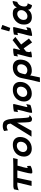

<svg xmlns="http://www.w3.org/2000/svg" viewBox="1583 -2271 866 4072"><g transform="rotate(-90 2016.0 -235.0)"><path d="M700 -390 678 -294Q609 -297 539 -297Q526 -255 504 -168Q485 -96 491 -82Q492 -81 494 -81Q503 -81 531 -97Q534 -84 535 -21Q470 17 410 17Q409 17 403 17Q397 17 395 17Q393 17 388.5 16Q384 15 382 13Q380 11 377.5 8Q375 5 374 -1Q373 -7 373 -14Q373 -50 404 -170Q406 -180 438 -300Q357 -298 279 -300Q274 -277 265 -235Q256 -193 241.5 -125Q227 -57 215 2H109Q125 -52 181 -300H122Q99 -298 79 -293Q30 -280 16 -269L17 -274Q18 -280 21 -293.5Q24 -307 27 -321Q29 -331 31 -339.5Q33 -348 34 -353.5Q35 -359 36 -363.5Q37 -368 38 -370V-371Q43 -373 54 -376Q75 -384 102 -385Q146 -388 551 -386Q635 -386 700 -390Z M1143 -195Q1126 -102 1054 -46Q987 6 897 6Q820 6 773 -42Q731 -87 731 -159Q731 -180 736 -208Q755 -296 821.5 -346Q888 -396 982 -396Q1060 -396 1103.5 -354.5Q1147 -313 1147 -241Q1147 -216 1143 -195ZM1043 -201Q1046 -216 1046 -229Q1046 -266 1024 -288.5Q1002 -311 963 -311Q909 -311 869 -271Q828 -230 828 -178Q828 -140 852.5 -115.5Q877 -91 916 -91Q961 -91 996.5 -121Q1032 -151 1043 -201Z M1607 -43Q1605 -32 1585 -16Q1566 0 1547 8Q1533 13 1511 9Q1483 4 1476 -9Q1457 -41 1456 -129Q1453 -270 1450 -305Q1393 -204 1279 0H1154Q1155 -3 1431 -445Q1425 -482 1420 -495Q1406 -520 1371 -524Q1347 -527 1318 -515Q1313 -513 1303 -507.5Q1293 -502 1288 -499L1273 -579Q1314 -610 1382 -610Q1418 -610 1451 -598Q1500 -580 1522 -480Q1529 -447 1540 -343Q1541 -341 1547 -202Q1553 -96 1562 -66Q1570 -42 1607 -43Z M1846 -372Q1842 -343 1806 -203Q1776 -91 1781 -88Q1788 -84 1845 -111L1827 -25Q1809 -13 1748 1Q1689 14 1664 13Q1659 11 1659 -2Q1659 -28 1675 -91Q1678 -104 1685.5 -131Q1693 -158 1697 -171Q1725 -284 1725 -290Q1725 -298 1718 -298Q1713 -298 1695 -293Q1677 -286 1675 -286L1688 -373Q1743 -387 1821 -390Q1832 -392 1839.5 -387Q1847 -382 1846 -372Z M2311 -195Q2294 -102 2222 -46Q2155 6 2065 6Q1988 6 1941 -42Q1899 -87 1899 -159Q1899 -180 1904 -208Q1923 -296 1989.5 -346Q2056 -396 2150 -396Q2228 -396 2271.5 -354.5Q2315 -313 2315 -241Q2315 -216 2311 -195ZM2211 -201Q2214 -216 2214 -229Q2214 -266 2192 -288.5Q2170 -311 2131 -311Q2077 -311 2037 -271Q1996 -230 1996 -178Q1996 -140 2020.5 -115.5Q2045 -91 2084 -91Q2129 -91 2164.5 -121Q2200 -151 2211 -201Z M2785 -196Q2770 -88 2697 -36Q2632 10 2541 6Q2499 5 2473 -12Q2457 -21 2454 -31Q2449 -8 2434 64Q2419 136 2410 178H2310Q2367 -56 2396 -209Q2413 -299 2473.5 -347.5Q2534 -396 2626 -396Q2704 -396 2746 -353Q2788 -310 2788 -236Q2788 -217 2785 -196ZM2686 -196Q2689 -210 2689 -223Q2689 -259 2667 -281Q2645 -303 2607 -303Q2513 -303 2490 -196Q2489 -191 2487 -182.5Q2485 -174 2482 -160Q2479 -146 2476 -134Q2501 -88 2562 -88Q2607 -88 2641 -117Q2675 -146 2686 -196Z M3201 -401 3269 -342 3108 -220Q3109 -218 3154 -160.5Q3199 -103 3235 -55L3153 13L3026 -166L2960 -116Q2958 -108 2947 -63Q2944 -32 2962 -11Q2951 -4 2914 2Q2880 9 2855 9Q2843 9 2839.5 6.5Q2836 4 2836 -8Q2836 -32 2853 -95Q2860 -122 2874 -174Q2904 -292 2904 -294Q2904 -301 2897 -301Q2889 -301 2873 -295Q2855 -290 2854 -289L2869 -372Q2927 -388 2995 -389Q3007 -391 3016.5 -385.5Q3026 -380 3024 -371Q3017 -334 2991 -239Q3057 -287 3201 -401Z M3436 -648 3523 -618 3460 -451 3387 -471ZM3478 -372Q3474 -343 3438 -203Q3408 -91 3413 -88Q3420 -84 3477 -111L3459 -25Q3441 -13 3380 1Q3321 14 3296 13Q3291 11 3291 -2Q3291 -28 3307 -91Q3310 -104 3317.5 -131Q3325 -158 3329 -171Q3357 -284 3357 -290Q3357 -298 3350 -298Q3345 -298 3327 -293Q3309 -286 3307 -286L3320 -373Q3375 -387 3453 -390Q3464 -392 3471.5 -387Q3479 -382 3478 -372Z M4032 -397 4012 -304Q3933 -276 3917 -183Q3914 -165 3914 -150Q3914 -82 3981 -81L3943 10Q3906 10 3879 -11Q3848 -33 3846 -73Q3794 8 3686 8Q3607 8 3567 -41Q3531 -84 3531 -156Q3531 -184 3535 -207Q3549 -284 3612 -340Q3681 -400 3772 -397Q3827 -396 3854.5 -376Q3882 -356 3897 -310Q3916 -360 3960 -382Q3998 -403 4032 -397ZM3837 -218Q3837 -256 3813 -280Q3789 -304 3751 -302Q3713 -300 3678 -270Q3642 -240 3633 -197Q3629 -182 3629 -167Q3629 -130 3650 -108Q3671 -86 3707 -86Q3758 -86 3797 -126Q3837 -166 3837 -218Z"/></g></svg>

Font: GFS Neohellenic Rg
Style: Bold Italic
Weight: 700
Italic angle: -12°
Designer: Designed by Takis Katsoulidis and George D. Matthiopoulos.
Foundry: Designed by Takis Katsoulidis and George D. Matthiopoulos.
Version: Version 1.0